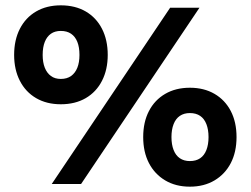

<svg xmlns="http://www.w3.org/2000/svg" viewBox="-20 -690 941 720"><path d="M174 0 618 -661H728L284 0ZM208 -670Q262 -670 301.5 -647Q341 -624 362.5 -582Q384 -540 384 -484Q384 -429 362.5 -387Q341 -345 301.5 -322Q262 -299 208 -299Q155 -299 115.5 -322Q76 -345 54.5 -387Q33 -429 33 -484Q33 -540 54.5 -582Q76 -624 115.5 -647Q155 -670 208 -670ZM208 -574Q186 -574 171 -563.5Q156 -553 148 -533Q140 -513 140 -484Q140 -456 148 -436Q156 -416 171 -405Q186 -394 208 -394Q231 -394 246.5 -405Q262 -416 270 -436Q278 -456 278 -484Q278 -513 270 -533Q262 -553 246.5 -563.5Q231 -574 208 -574ZM692 -361Q745 -361 784.5 -338Q824 -315 845.5 -273.5Q867 -232 867 -176Q867 -120 845.5 -78.5Q824 -37 784.5 -13.5Q745 10 692 10Q639 10 599.5 -13.5Q560 -37 538.5 -78.5Q517 -120 517 -176Q517 -232 538.5 -273.5Q560 -315 599.5 -338Q639 -361 692 -361ZM692 -266Q670 -266 654.5 -255.5Q639 -245 631 -224.5Q623 -204 623 -176Q623 -148 631 -127.5Q639 -107 654.5 -96.5Q670 -86 692 -86Q715 -86 730.5 -96.5Q746 -107 754 -127.5Q762 -148 762 -176Q762 -204 754 -224.5Q746 -245 730.5 -255.5Q715 -266 692 -266Z"/></svg>

Font: Kantumruy Pro SemiBold
Style: Regular
Weight: 600
Version: Version 1.002